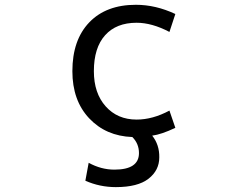

<svg xmlns="http://www.w3.org/2000/svg" viewBox="-20 -555 1040 794"><path d="M680.7 -97.7 705.1 -26.4Q647.5 1 609.4 5.9Q639.6 43.9 638.7 95.7Q638.7 149.4 594.2 184.1Q549.8 218.8 459 218.8Q392.6 218.8 333 192.4L346.7 118.2Q398.4 146.5 453.1 146.5Q554.7 146.5 554.7 78.1Q554.7 39.1 527.3 11.7Q418 7.8 348.6 -65.9Q279.3 -139.6 279.3 -260.7Q279.3 -389.6 349.1 -462.4Q418.9 -535.2 542 -535.2Q624 -535.2 705.1 -497.1L680.7 -422.9Q608.4 -460.9 544.9 -460.9Q460.9 -460.9 414.6 -409.2Q368.2 -357.4 368.2 -260.7Q368.2 -169.9 417 -115.2Q465.8 -60.5 544.9 -60.5Q611.3 -60.5 680.7 -97.7Z"/></svg>

Font: Gen Shin Gothic Monospace Regular
Style: Regular
Weight: 400
Designer: [Source Han Sans]
Ryoko NISHIZUKA  (kana & ideographs); Paul D. Hunt (Latin, Greek & Cyrillic); Wenlong ZHANG  (bopomofo
Version: Version 1.002.20150607